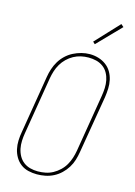

<svg xmlns="http://www.w3.org/2000/svg" viewBox="-142 -1035 783 1115"><g transform="rotate(15 250.0 -477.0)"><path d="M195 8Q169 8 143.5 2Q118 -4 98 -19Q78 -34 65 -56Q52 -78 46.5 -103Q41 -128 42 -155Q43 -182 48 -208L105 -553Q109 -578 117 -602.5Q125 -627 138.5 -649.5Q152 -672 171.5 -690.5Q191 -709 214.5 -721Q238 -733 263 -739.5Q288 -746 313 -746Q340 -746 365 -738.5Q390 -731 410.5 -716Q431 -701 444 -679Q457 -657 462.5 -632Q468 -607 467 -580.5Q466 -554 462 -527L404 -182Q400 -157 392.5 -132.5Q385 -108 371 -85.5Q357 -63 337.5 -44.5Q318 -26 294.5 -14Q271 -2 245.5 3Q220 8 195 8ZM196 -10Q219 -10 242 -14.5Q265 -19 286 -30.5Q307 -42 325 -59Q343 -76 355 -97Q367 -118 374 -140Q381 -162 385 -185L442 -530Q446 -554 447 -578Q448 -602 443.5 -624.5Q439 -647 428 -667Q417 -687 398.5 -700.5Q380 -714 357.5 -719.5Q335 -725 311 -725Q288 -725 265.5 -720Q243 -715 222 -703.5Q201 -692 183.5 -675Q166 -658 154 -637.5Q142 -617 135 -595Q128 -573 124 -550L67 -205Q63 -182 62 -158Q61 -134 65.5 -111.5Q70 -89 81 -69Q92 -49 109.5 -35.5Q127 -22 149.5 -16Q172 -10 196 -10ZM325 -809 312 -821 444 -962 460 -948Z"/></g></svg>

Font: Iosevka Slab Thin Oblique
Style: Regular
Weight: 100
Italic angle: -9°
Monospace: yes
Designer: Belleve Invis
Foundry: Belleve Invis
Version: Version 11.1.0; ttfautohint (v1.8.3)